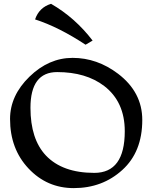

<svg xmlns="http://www.w3.org/2000/svg" viewBox="-20 -969 805 997"><path d="M362.8 7.8Q224.1 7.8 128.2 -94Q32.2 -195.8 32.2 -351.1Q32.2 -472.7 132.8 -570.6Q233.4 -668.5 356.9 -668.5Q484.4 -668.5 593.3 -585.9Q718.8 -490.2 718.8 -346.2Q718.8 -180.2 615.2 -86.4Q511.7 7.8 362.8 7.8ZM469.7 -71.3Q627.9 -71.3 627.9 -287.6Q627.9 -440.4 521 -522.5Q426.3 -594.7 276.9 -594.7Q138.2 -594.7 138.2 -409.2Q138.2 -246.6 218.3 -161.6Q304.2 -71.3 469.7 -71.3ZM424.3 -736.8Q284.2 -829.1 162.1 -868.2Q183.1 -930.2 245.1 -949.2Q370.1 -877 460.9 -758.3Z"/></svg>

Font: Balgruf
Style: Regular
Weight: 500
Designer: Paul James MIller
Foundry: High-Logic / Made with FontCreator
Version: Version 1.201;March 28, 2021;FontCreator 13.0.0.2683 64-bit